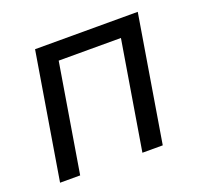

<svg xmlns="http://www.w3.org/2000/svg" viewBox="-96 -633 793 745"><g transform="rotate(-20 300.0 -260.0)"><path d="M32 0 118 -520H542L456 0H372L446 -447H189L115 0Z"/></g></svg>

Font: Iosevka SS04 Extended Oblique
Style: Regular
Weight: 400
Width: 7
Italic angle: -9°
Monospace: yes
Designer: Belleve Invis
Foundry: Belleve Invis
Version: Version 19.0.0; ttfautohint (v1.8.4)